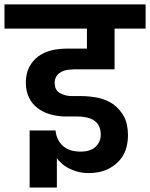

<svg xmlns="http://www.w3.org/2000/svg" viewBox="-47 -760 673 861"><path d="M606 -631.8H466.8V-449.2H286.1Q279.3 -449.2 254.9 -446.8Q237.8 -443.8 227.1 -437Q212.9 -429.2 206.1 -418Q198.2 -405.3 198.2 -388.2Q198.2 -356 221.2 -342.8Q244.6 -329.1 276.9 -329.1H320.8Q353.5 -329.1 396 -320.8Q432.6 -312 461.9 -292Q490.2 -270.5 508.8 -237.8Q526.9 -203.6 526.9 -152.8Q526.9 -119.1 516.1 -85.9Q504.9 -56.2 481.9 -33.2Q459.5 -10.7 426.8 2.9Q393.6 16.1 351.1 16.1Q321.3 16.1 296.9 8.8Q273.9 2 254.9 -8.8Q236.3 -19.5 226.1 -30.8Q214.8 -40.5 208 -50.8V81.1H85.9V-174.8H202.1Q206.5 -131.3 234.9 -106Q263.7 -80.1 314 -80.1Q359.9 -80.1 382.8 -103Q404.8 -125 404.8 -155.8Q404.8 -176.8 397 -194.8Q389.2 -210 373 -221.2Q359.4 -229.5 338.9 -233.9Q321.3 -237.8 296.9 -237.8H237.8Q205.6 -239.3 175.8 -248Q146 -256.8 122.1 -274.9Q96.2 -294.4 84 -320.8Q68.8 -350.1 68.8 -389.2Q68.8 -429.7 84 -459Q98.1 -486.8 124 -506.8Q150.9 -525.9 183.1 -534.2Q218.3 -542 252 -542H342.8V-631.8H-26.9V-740.2H606Z"/></svg>

Font: PoppinsZ SemiBold
Style: Regular
Weight: 600
Designer: Ninad Kale (Devanagari), Jonny Pinhorn (Latin)
Foundry: Indian Type Foundry
Version: Version 3.002;FEAKit 1.0